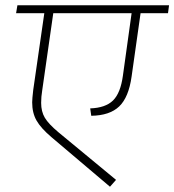

<svg xmlns="http://www.w3.org/2000/svg" viewBox="-20 -702 661 728"><path d="M617 -652H513L479 -412Q468 -333 432 -298.5Q396 -264 326 -263L322 -291Q380 -293 408.5 -321Q437 -349 446 -415L479 -652H182L140 -359Q136 -335 136 -312Q136 -279 150 -255.5Q164 -232 201 -201L420 -20L397 6L175 -182Q135 -216 118.5 -245Q102 -274 102 -314Q102 -327 106 -361L148 -652H41L46 -682H621Z"/></svg>

Font: FiraGO UltraLight
Style: Italic
Weight: 200
Italic angle: -8°
Designer: bBox Type GmbH
Foundry: bBox Type GmbH
Version: Version 1.001